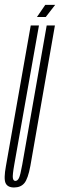

<svg xmlns="http://www.w3.org/2000/svg" viewBox="-44 -782 252 806"><path d="M15 5Q43 5 58.2 -13.2Q73.5 -31.5 83.5 -85.5L186.5 -675H152L49.5 -91.5Q41.5 -46.5 35.5 -34.5Q29.5 -22.5 20.5 -22.5Q12 -22.5 10 -34.5Q8 -46.5 16 -91.5L119.5 -675H85L-19 -85.5Q-29 -31.5 -20.5 -13.2Q-12 5 15 5ZM128 -710.5H148L187.5 -761.5H163ZM111 -710.5H131.5L168.5 -761.5H146Z"/></svg>

Font: Anybody UltraCondensed ExtraLight
Style: Italic
Weight: 250
Width: 1
Italic angle: -10°
Version: Version 1.113;gftools[0.9.25]